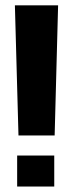

<svg xmlns="http://www.w3.org/2000/svg" viewBox="-20 -695 274 722"><path d="M49.5 -185.5H185.5L198.5 -675H36ZM44.5 6.5H184V-110H44.5Z"/></svg>

Font: Anybody Thin SemiBold
Style: Regular
Weight: 600
Version: Version 1.113;gftools[0.9.25]